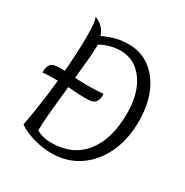

<svg xmlns="http://www.w3.org/2000/svg" viewBox="-192 -1005 1138 1178"><g transform="rotate(30 376.5 -416.0)"><path d="M234 -759Q284 -782 325 -792Q366 -802 410 -802Q497 -802 562 -754.5Q627 -707 663.5 -621.5Q700 -536 700 -422Q700 -293 653 -194.5Q606 -96 523 -40.5Q440 15 330 15Q289 15 244.5 6Q200 -3 161 -18.5Q122 -34 96 -53Q117 -162 132 -279.5Q147 -397 155 -509Q163 -621 163 -715Q163 -774 160 -801Q157 -828 149 -847Q187 -830 206 -809Q225 -788 234 -759ZM193 -67Q214 -54 241.5 -47Q269 -40 297 -40Q448 -40 530.5 -142.5Q613 -245 613 -429Q613 -523 585 -593.5Q557 -664 506 -703.5Q455 -743 387 -743Q351 -743 313 -732.5Q275 -722 247 -705Q247 -667 241.5 -604Q236 -541 228 -465.5Q220 -390 212 -314.5Q204 -239 198.5 -174Q193 -109 193 -67ZM348 -382Q293 -382 249 -386.5Q205 -391 162 -391Q139 -391 111.5 -390.5Q84 -390 63 -389Q42 -388 39 -385Q39 -389 38.5 -392.5Q38 -396 38 -400Q38 -427 52 -446Q66 -465 118 -465Q171 -465 216 -460.5Q261 -456 304 -456Q328 -456 355 -456.5Q382 -457 402.5 -458.5Q423 -460 427 -462Q427 -458 427.5 -454.5Q428 -451 428 -447Q428 -420 414 -401Q400 -382 348 -382Z"/></g></svg>

Font: Merienda Light
Style: Regular
Weight: 300
Designer: Eduardo Rodriguez Tunni
Foundry: Eduardo Rodriguez Tunni
Version: Version 2.001; ttfautohint (v1.8.4.7-5d5b)